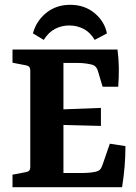

<svg xmlns="http://www.w3.org/2000/svg" viewBox="-20 -779 568 799"><path d="M407 -418 387 -485Q381 -504 366 -509Q356 -512 339.5 -514.5Q323 -517 305 -517H244V-324L400 -330V-255L244 -259V-59H321Q339 -59 358 -61Q377 -63 387 -67Q395 -71 398.5 -76Q402 -81 406 -91L437 -181L502 -171Q502 -127 498.5 -85.5Q495 -44 488 0H32V-52L89 -63Q106 -66 106 -83V-486Q106 -504 89 -507L32 -518V-573H469Q474 -535 474.5 -496.5Q475 -458 472 -418ZM272 -759Q332 -759 373.5 -724.5Q415 -690 425 -640L374 -613Q355 -645 327.5 -659Q300 -673 268 -673Q237 -673 209.5 -659Q182 -645 162 -613L117 -640Q131 -692 172.5 -725.5Q214 -759 272 -759Z"/></svg>

Font: Yrsa
Style: Bold
Weight: 700
Version: Version 2.004